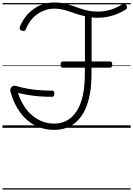

<svg xmlns="http://www.w3.org/2000/svg" viewBox="-20 -1035 1078 1555"><path d="M420 17Q356 17 300 -3.5Q244 -24 198.5 -64Q153 -104 119 -161.5Q85 -219 65 -293Q63 -302 64 -311.5Q65 -321 74 -330Q83 -340 91.5 -340.5Q100 -341 109 -339Q154 -326 199.5 -317.5Q245 -309 295.5 -305Q346 -301 403 -301Q411 -301 415.5 -295.5Q420 -290 420 -277Q420 -265 415.5 -258Q411 -251 403 -251Q348 -251 302 -254.5Q256 -258 213 -265Q170 -272 125 -283Q145 -223 174.5 -176.5Q204 -130 242.5 -98.5Q281 -67 325.5 -50.5Q370 -34 420 -34Q477 -34 522 -59Q567 -84 600 -133.5Q633 -183 650 -258.5Q667 -334 667 -434V-487H487Q479 -487 475 -494Q471 -501 471 -513Q471 -525 475 -531Q479 -537 487 -537H668V-904Q633 -911 603 -921Q573 -931 544.5 -941Q516 -951 486 -958Q456 -965 421 -965Q380 -965 343.5 -952Q307 -939 277 -916.5Q247 -894 225 -864Q203 -834 190 -800Q187 -790 179.5 -786Q172 -782 158 -786Q146 -790 141.5 -797Q137 -804 140 -814Q155 -856 181.5 -892Q208 -928 244 -956Q280 -984 324.5 -999.5Q369 -1015 421 -1015Q464 -1015 499 -1007.5Q534 -1000 565 -989Q596 -978 627 -967Q658 -956 693.5 -948.5Q729 -941 773 -941Q809 -941 843 -948Q877 -955 909.5 -968.5Q942 -982 971 -1001Q981 -1006 989 -1004.5Q997 -1003 1004 -990Q1010 -981 1008.5 -972Q1007 -963 997 -957Q962 -935 925.5 -920.5Q889 -906 850.5 -898.5Q812 -891 768 -891Q756 -891 744.5 -892Q733 -893 722 -895V-537H873Q889 -537 889 -513Q889 -501 885 -494Q881 -487 873 -487H721V-434Q721 -321 700 -236Q679 -151 639.5 -95Q600 -39 544.5 -11Q489 17 420 17ZM0 490H1038V500H0ZM0 -20H1038V0H0ZM0 -505H1038V-500H0ZM0 -1010H1038V-1000H0Z"/></svg>

Font: Playwrite PE Guides
Style: Regular
Weight: 400
Designer: Veronika Burian, José Scaglione
Foundry: TypeTogether
Version: Version 1.003